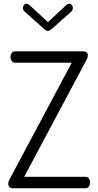

<svg xmlns="http://www.w3.org/2000/svg" viewBox="-20 -1005 524 1025"><path d="M236 -887 335 -979Q341 -985 350 -985Q358 -985 363.5 -978Q369 -971 369 -963Q369 -950 357 -940L256 -850Q244 -840 236 -840Q226 -840 216 -850L115 -940Q102 -950 102 -963Q102 -971 107.5 -978Q113 -985 121 -985Q130 -985 136 -979ZM109 -61H436Q449 -61 455 -51.5Q461 -42 461 -31Q461 -20 455 -10Q449 0 436 0H48Q37 0 30.5 -6.5Q24 -13 24 -23Q24 -34 30 -46L363 -670H61Q49 -670 42.5 -679.5Q36 -689 36 -701Q36 -712 42 -721.5Q48 -731 61 -731H424Q437 -731 443 -725Q449 -719 449 -710Q449 -698 441 -684Z"/></svg>

Font: Dosis
Style: Book
Weight: 400
Designer: EdgarTolentino, PabloImpallari, IginoMarini
Foundry: EdgarTolentino, PabloImpallari, IginoMarini
Version: Version 1.007